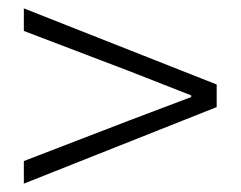

<svg xmlns="http://www.w3.org/2000/svg" viewBox="-20 -597 575 459"><path d="M37 -212 289 -309 437 -365V-369L289 -427L37 -523V-577L498 -395V-341L37 -158Z"/></svg>

Font: Merged Yaku Han JP Light
Style: Regular
Weight: 300
Designer: Ryoko NISHIZUKA 西塚涼子 (kana, bopomofo & ideographs); Paul D. Hunt (Latin, Greek & Cyrillic); Sandoll Communications 산돌커뮤니
Foundry: Adobe
Version: Version 2.004